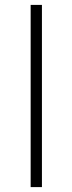

<svg xmlns="http://www.w3.org/2000/svg" viewBox="-20 -763 295 783"><path d="M105 0V-743H151V0Z"/></svg>

Font: Saira SemiExpanded ExtraLight
Style: Regular
Weight: 250
Width: 6
Designer: Hector Gatti with collaboration of the Omnibus-Type team
Foundry: Omnibus-Type
Version: Version 1.101